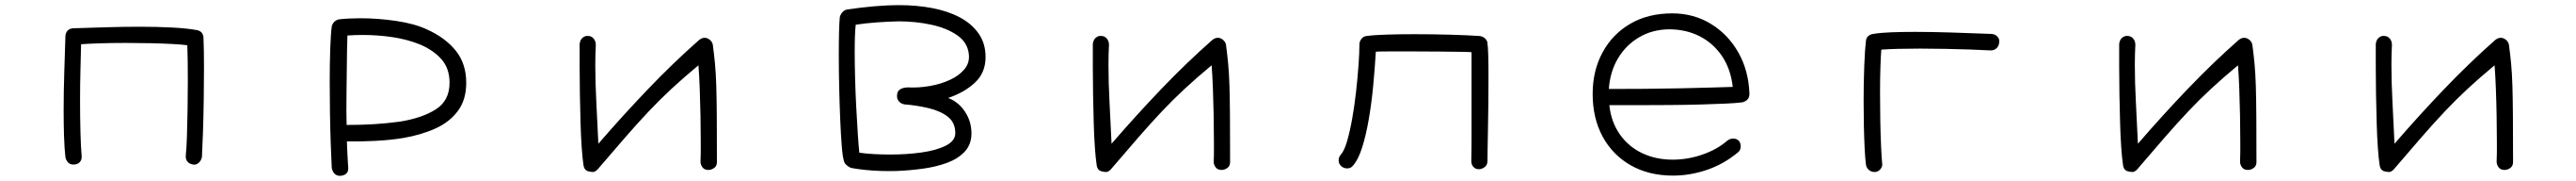

<svg xmlns="http://www.w3.org/2000/svg" viewBox="-20 -591 10040 704"><path d="M266 49Q252 49 244.5 40Q237 31 235 21Q231 -14 229.5 -61.5Q228 -109 228 -161Q228 -234 230.5 -310.5Q233 -387 235 -452Q238 -478 264 -481Q329 -483 395.5 -485Q462 -487 524 -487Q592 -487 650 -484Q708 -481 747 -474Q772 -469 773 -444Q774 -422 774.5 -392.5Q775 -363 775 -328Q775 -268 774 -201.5Q773 -135 771 -76Q769 -17 767 20Q763 36 753 43.5Q743 51 733 49Q719 47 711 38Q703 29 704 14Q707 -13 708.5 -60Q710 -107 711 -164Q712 -221 712 -276Q712 -317 711.5 -353.5Q711 -390 710 -415Q688 -418 649.5 -420Q611 -422 564 -423Q517 -424 469 -424Q416 -424 369.5 -422.5Q323 -421 296 -419Q295 -378 293.5 -319.5Q292 -261 292 -201Q292 -136 293.5 -78Q295 -20 298 13Q300 29 291.5 39Q283 49 266 49Z M1306 93Q1280 93 1273 63Q1271 25 1269 -30.5Q1267 -86 1266 -149.5Q1265 -213 1265 -274Q1265 -343 1267 -401Q1269 -459 1273 -489Q1277 -502 1285.5 -508.5Q1294 -515 1303 -516Q1322 -518 1342.5 -519Q1363 -520 1385 -520Q1453 -520 1524.5 -509.5Q1596 -499 1645 -476Q1716 -444 1756.5 -393.5Q1797 -343 1797 -269Q1797 -203 1764.5 -159.5Q1732 -116 1676.5 -91Q1621 -66 1550 -54Q1501 -46 1441.5 -43Q1382 -40 1332 -41Q1332 -41 1332.5 -26Q1333 -11 1334 9Q1335 29 1336 44Q1337 59 1337 59Q1340 90 1306 93ZM1331 -105Q1387 -105 1437 -108Q1487 -111 1539 -118Q1626 -132 1679 -166Q1732 -200 1732 -269Q1732 -325 1700.5 -360.5Q1669 -396 1617 -418Q1567 -438 1510 -446.5Q1453 -455 1393 -455Q1378 -455 1363.5 -454.5Q1349 -454 1334 -453Q1333 -433 1332.5 -397Q1332 -361 1331.5 -318.5Q1331 -276 1330.5 -234Q1330 -192 1330 -160Q1330 -141 1330.5 -126.5Q1331 -112 1331 -105Z M2276 76Q2257 73 2254 51Q2250 25 2247 -18Q2244 -61 2242.5 -114Q2241 -167 2240 -222.5Q2239 -278 2239 -329.5Q2239 -381 2239 -420Q2241 -437 2251.5 -445Q2262 -453 2273 -451Q2285 -451 2293.5 -441Q2302 -431 2302 -417Q2301 -398 2300.5 -378.5Q2300 -359 2300 -338Q2300 -271 2304 -195Q2308 -119 2312 -32Q2410 -145 2507 -246Q2604 -347 2704 -435Q2715 -444 2726 -444Q2737 -444 2746.5 -436Q2756 -428 2758 -417Q2763 -380 2766.5 -343Q2770 -306 2771.5 -257Q2773 -208 2773.5 -137Q2774 -66 2774 39Q2774 55 2763 62.5Q2752 70 2741 70Q2725 70 2717.5 59.5Q2710 49 2710 38Q2711 22 2711 3Q2711 -16 2711 -38Q2711 -86 2710 -140.5Q2709 -195 2707 -247Q2705 -299 2702 -337Q2644 -289 2597.5 -246Q2551 -203 2507.5 -157Q2464 -111 2416.5 -56.5Q2369 -2 2309 68Q2299 78 2291 78Q2288 78 2284.5 77.5Q2281 77 2276 76Z M3476 74Q3449 75 3414.5 74Q3380 73 3348 69.5Q3316 66 3296 62Q3287 58 3279 51Q3271 44 3269 35Q3264 20 3260.5 -23.5Q3257 -67 3254.5 -127Q3252 -187 3250.5 -252.5Q3249 -318 3249 -376Q3249 -427 3250 -466.5Q3251 -506 3253 -525Q3260 -548 3280 -554Q3336 -562 3386.5 -566.5Q3437 -571 3485 -571Q3553 -571 3613.5 -559.5Q3674 -548 3720.5 -523.5Q3767 -499 3794 -460.5Q3821 -422 3821 -369Q3821 -308 3779.5 -269.5Q3738 -231 3675 -210Q3715 -195 3740.5 -157Q3766 -119 3766 -72Q3766 -29 3739.5 -1Q3713 27 3670.5 42.5Q3628 58 3577 65Q3526 72 3476 74ZM3451 10Q3514 10 3571.5 2Q3629 -6 3666 -24.5Q3703 -43 3703 -73Q3703 -114 3674.5 -136.5Q3646 -159 3600.5 -170Q3555 -181 3505 -185Q3492 -187 3483.5 -196.5Q3475 -206 3476 -219Q3476 -236 3488 -243.5Q3500 -251 3519 -251Q3561 -249 3604 -256.5Q3647 -264 3682.5 -280.5Q3718 -297 3738.5 -321.5Q3759 -346 3756 -378Q3752 -425 3711 -453.5Q3670 -482 3609 -495Q3548 -508 3482 -508Q3440 -507 3398 -504Q3356 -501 3315 -495Q3313 -479 3312 -452Q3311 -425 3311 -391Q3311 -343 3312.5 -286.5Q3314 -230 3317 -174Q3320 -118 3323 -71.5Q3326 -25 3329 3Q3358 7 3389 8.5Q3420 10 3451 10Z M4276 76Q4257 73 4254 51Q4250 25 4247 -18Q4244 -61 4242.5 -114Q4241 -167 4240 -222.5Q4239 -278 4239 -329.5Q4239 -381 4239 -420Q4241 -437 4251.5 -445Q4262 -453 4273 -451Q4285 -451 4293.5 -441Q4302 -431 4302 -417Q4301 -398 4300.5 -378.5Q4300 -359 4300 -338Q4300 -271 4304 -195Q4308 -119 4312 -32Q4410 -145 4507 -246Q4604 -347 4704 -435Q4715 -444 4726 -444Q4737 -444 4746.5 -436Q4756 -428 4758 -417Q4763 -380 4766.5 -343Q4770 -306 4771.5 -257Q4773 -208 4773.5 -137Q4774 -66 4774 39Q4774 55 4763 62.5Q4752 70 4741 70Q4725 70 4717.5 59.5Q4710 49 4710 38Q4711 22 4711 3Q4711 -16 4711 -38Q4711 -86 4710 -140.5Q4709 -195 4707 -247Q4705 -299 4702 -337Q4644 -289 4597.5 -246Q4551 -203 4507.5 -157Q4464 -111 4416.5 -56.5Q4369 -2 4309 68Q4299 78 4291 78Q4288 78 4284.5 77.5Q4281 77 4276 76Z M5745 67Q5732 68 5723 59Q5714 50 5714 34Q5715 -10 5715 -70.5Q5715 -131 5715 -193.5Q5715 -256 5715 -304V-388Q5705 -389 5669.5 -389.5Q5634 -390 5585.5 -390.5Q5537 -391 5489 -391Q5438 -391 5396.5 -391Q5355 -391 5342 -390Q5338 -324 5331.5 -255.5Q5325 -187 5314 -124.5Q5303 -62 5288 -15.5Q5273 31 5253 53Q5245 64 5230 64Q5218 64 5208 56Q5197 47 5197 32Q5197 21 5205 11Q5219 -4 5230 -42Q5241 -80 5250 -130.5Q5259 -181 5265 -235Q5271 -289 5274.5 -337.5Q5278 -386 5278 -418Q5278 -430 5286 -440Q5294 -450 5306 -451Q5336 -455 5386 -456.5Q5436 -458 5493 -458Q5564 -458 5633.5 -456Q5703 -454 5746 -451Q5758 -450 5767.5 -441.5Q5777 -433 5777 -422Q5779 -412 5780 -377Q5781 -342 5781 -294Q5781 -246 5780.5 -192.5Q5780 -139 5779 -90.5Q5778 -42 5777.5 -8Q5777 26 5777 35Q5777 51 5766 59Q5755 67 5745 67Z M6500 92Q6406 92 6335.5 52Q6265 12 6226 -59.5Q6187 -131 6187 -226Q6187 -316 6225.5 -387Q6264 -458 6333.5 -498.5Q6403 -539 6497 -539Q6581 -539 6648 -498Q6715 -457 6755 -386.5Q6795 -316 6798 -226Q6798 -200 6770 -193Q6748 -190 6705 -188Q6662 -186 6606 -184.5Q6550 -183 6488 -182.5Q6426 -182 6365 -182Q6304 -182 6252 -182Q6259 -117 6292.5 -69Q6326 -21 6379.5 4.5Q6433 30 6499 30Q6558 30 6615.5 10Q6673 -10 6713 -45Q6723 -52 6735 -52Q6749 -52 6758 -42Q6764 -33 6764 -22Q6764 -7 6754 1Q6699 47 6633 69.5Q6567 92 6500 92ZM6250 -245Q6315 -245 6387 -245.5Q6459 -246 6527 -247.5Q6595 -249 6649.5 -250.5Q6704 -252 6733 -253Q6725 -323 6691 -373Q6657 -423 6604 -450Q6551 -477 6484 -477Q6419 -476 6368 -446Q6317 -416 6286 -364.5Q6255 -313 6250 -245Z M7286 78Q7273 78 7263.5 70Q7254 62 7252 49Q7249 25 7247 -14.5Q7245 -54 7244 -102Q7243 -150 7243 -199Q7243 -270 7245.5 -334.5Q7248 -399 7252 -432Q7254 -446 7262.5 -452Q7271 -458 7280 -459Q7310 -464 7352.5 -465.5Q7395 -467 7444 -467Q7511 -467 7587.5 -464.5Q7664 -462 7742 -459Q7756 -458 7765 -448Q7774 -438 7771 -424Q7770 -411 7760 -402.5Q7750 -394 7736 -395Q7702 -397 7656 -398.5Q7610 -400 7560 -401Q7510 -402 7462 -402Q7416 -402 7377 -401Q7338 -400 7312 -398Q7310 -377 7308.5 -331Q7307 -285 7307 -229Q7307 -176 7308 -121.5Q7309 -67 7311 -23.5Q7313 20 7315 42Q7318 56 7308.5 67Q7299 78 7286 78Z M8276 76Q8257 73 8254 51Q8250 25 8247 -18Q8244 -61 8242.5 -114Q8241 -167 8240 -222.5Q8239 -278 8239 -329.5Q8239 -381 8239 -420Q8241 -437 8251.5 -445Q8262 -453 8273 -451Q8285 -451 8293.5 -441Q8302 -431 8302 -417Q8301 -398 8300.5 -378.5Q8300 -359 8300 -338Q8300 -271 8304 -195Q8308 -119 8312 -32Q8410 -145 8507 -246Q8604 -347 8704 -435Q8715 -444 8726 -444Q8737 -444 8746.5 -436Q8756 -428 8758 -417Q8763 -380 8766.5 -343Q8770 -306 8771.5 -257Q8773 -208 8773.5 -137Q8774 -66 8774 39Q8774 55 8763 62.5Q8752 70 8741 70Q8725 70 8717.5 59.5Q8710 49 8710 38Q8711 22 8711 3Q8711 -16 8711 -38Q8711 -86 8710 -140.5Q8709 -195 8707 -247Q8705 -299 8702 -337Q8644 -289 8597.5 -246Q8551 -203 8507.5 -157Q8464 -111 8416.5 -56.5Q8369 -2 8309 68Q8299 78 8291 78Q8288 78 8284.5 77.5Q8281 77 8276 76Z M9276 76Q9257 73 9254 51Q9250 25 9247 -18Q9244 -61 9242.5 -114Q9241 -167 9240 -222.5Q9239 -278 9239 -329.5Q9239 -381 9239 -420Q9241 -437 9251.5 -445Q9262 -453 9273 -451Q9285 -451 9293.5 -441Q9302 -431 9302 -417Q9301 -398 9300.5 -378.5Q9300 -359 9300 -338Q9300 -271 9304 -195Q9308 -119 9312 -32Q9410 -145 9507 -246Q9604 -347 9704 -435Q9715 -444 9726 -444Q9737 -444 9746.5 -436Q9756 -428 9758 -417Q9763 -380 9766.5 -343Q9770 -306 9771.5 -257Q9773 -208 9773.5 -137Q9774 -66 9774 39Q9774 55 9763 62.5Q9752 70 9741 70Q9725 70 9717.5 59.5Q9710 49 9710 38Q9711 22 9711 3Q9711 -16 9711 -38Q9711 -86 9710 -140.5Q9709 -195 9707 -247Q9705 -299 9702 -337Q9644 -289 9597.5 -246Q9551 -203 9507.5 -157Q9464 -111 9416.5 -56.5Q9369 -2 9309 68Q9299 78 9291 78Q9288 78 9284.5 77.5Q9281 77 9276 76Z"/></svg>

Font: Hachi Maru Pop
Style: Regular
Weight: 400
Designer: Nontynet
Foundry: Nontynet
Version: Version 1.300